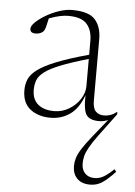

<svg xmlns="http://www.w3.org/2000/svg" viewBox="-51 -471 546 775"><g transform="rotate(5 222.0 -83.0)"><path d="M427.5 -27 360.5 63Q336.5 95.5 324.8 116.8Q313 138 309.5 153Q306 168 306 183Q306 207.5 320 222.2Q334 237 358.5 237Q379 237 397 226Q415 215 436 194.5L444 204Q412 238 390.8 251.5Q369.5 265 343 265Q309 265 290.5 246.2Q272 227.5 272 196Q272 179.5 276.8 163.5Q281.5 147.5 295.2 125.5Q309 103.5 336 70L393.5 -1.5Q376.5 6.5 357 6.5Q320 6.5 306 -12.5Q292 -31.5 293.5 -93.5Q274.5 -39.5 239.8 -14.8Q205 10 160 10Q110.5 10 78.2 -15.2Q46 -40.5 46 -91.5Q46 -115 54.2 -135.5Q62.5 -156 87.8 -175.2Q113 -194.5 162.5 -214.5Q212 -234.5 294 -257V-312.5Q294 -356.5 272 -381.2Q250 -406 196.5 -406Q181 -406 162.2 -402Q143.5 -398 119 -389Q114.5 -368 111 -354.2Q107.5 -340.5 101 -334Q96 -329 87.8 -326.2Q79.5 -323.5 71 -323.5Q48.5 -323.5 48.5 -341Q48.5 -352.5 64.2 -367.8Q80 -383 104.5 -397.5Q129 -412 157.2 -421.5Q185.5 -431 210 -431Q278 -431 303.5 -402Q329 -373 329 -323.5V-74.5Q329 -43.5 341.2 -30.8Q353.5 -18 375 -18Q387.5 -18 399.8 -22Q412 -26 427.5 -37.5ZM83.5 -96Q83.5 -58 107.2 -38Q131 -18 172.5 -18Q205.5 -18 233.2 -34.8Q261 -51.5 277.5 -77.2Q294 -103 294 -129.5V-240Q223 -219.5 180.8 -202.5Q138.5 -185.5 117.5 -169.2Q96.5 -153 90 -135.5Q83.5 -118 83.5 -96Z"/></g></svg>

Font: Newsreader Text ExtraLight
Style: Regular
Weight: 275
Designer: Hugues Gentile
Foundry: Production Type
Version: Version 1.001